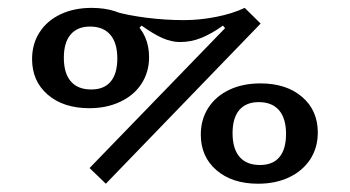

<svg xmlns="http://www.w3.org/2000/svg" viewBox="-20 -448 875 480"><path d="M203.9 -27.9 591.8 -428.3 631.6 -389.1 244.6 11.3ZM60.2 -300.3Q60.2 -338 78.8 -367.1Q97.4 -396.1 131.2 -412.2Q165 -428.3 209.1 -428.3Q274.1 -428.3 313.4 -394.5Q352.7 -360.6 352.7 -305Q352.7 -267.9 333.8 -238.8Q315 -209.8 280.9 -193.7Q246.7 -177.5 203.6 -177.5Q138.8 -177.5 99.5 -211.2Q60.2 -244.9 60.2 -300.3ZM273.3 -302Q273.3 -340.8 255.7 -361.2Q238.2 -381.6 205.1 -381.6Q173.4 -381.6 156.5 -361.6Q139.6 -341.7 139.6 -303.6Q139.6 -264.8 157.1 -244.5Q174.6 -224.3 208 -224.3Q240.3 -224.3 256.8 -244.1Q273.3 -264 273.3 -302ZM482 -111.5Q482 -149.2 500.6 -178.2Q519.3 -207.3 553 -223.4Q586.8 -239.5 631 -239.5Q695.9 -239.5 735.2 -205.8Q774.5 -172.1 774.5 -116.7Q774.5 -78.9 755.7 -49.9Q736.8 -21 703 -4.8Q669.1 11.3 625.2 11.3Q560.6 11.3 521.3 -22.4Q482 -56.1 482 -111.5ZM695.1 -113.2Q695.1 -152 677.6 -172.4Q660 -192.7 626.9 -192.7Q595.2 -192.7 578.3 -173Q561.4 -153.2 561.4 -115.1Q561.4 -76.2 578.9 -55.8Q596.4 -35.5 629.9 -35.5Q662.2 -35.5 678.6 -55.3Q695.1 -75.1 695.1 -113.2ZM334.1 -384 324.4 -374.3 265.5 -419.5Q298.4 -409.8 346 -403.7Q393.5 -397.7 439.8 -397.7Q479.7 -397.7 520.4 -405.8Q561 -413.8 591.8 -428.3L549.5 -369.5L537.4 -384Q509.2 -363.8 483.4 -353.3Q457.6 -342.9 430.2 -342.9Q408.9 -342.9 386 -352.9Q363.2 -363 334.1 -384Z"/></svg>

Font: Playfair Micro SmCond SmLight
Style: Regular
Weight: 360
Width: 4
Designer: Claus Eggers Sørensen
Foundry: Claus Eggers Sørensen
Version: Version 2.100;Glyphs 3.2 (3219)